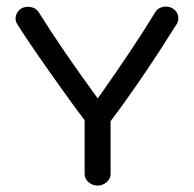

<svg xmlns="http://www.w3.org/2000/svg" viewBox="-20 -567 605 599"><path d="M285 12Q269 12 256.5 1.5Q244 -9 244 -24V-192Q205 -243 134.5 -343Q64 -443 33 -493Q26 -505 30 -519Q34 -533 47 -541Q61 -548 76.5 -545Q92 -542 100 -530Q175 -410 285 -260Q397 -418 465 -530Q472 -542 488.5 -545.5Q505 -549 518 -541Q531 -534 535 -519.5Q539 -505 532 -493Q421 -316 325 -189V-24Q325 -9 312.5 1.5Q300 12 285 12Z"/></svg>

Font: Hoogli Semibold
Style: Regular
Weight: 600
Designer: Anand Singh Naorem
Foundry: Brand New Type
Version: Version 1.00 b007